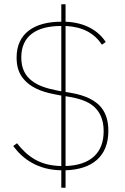

<svg xmlns="http://www.w3.org/2000/svg" viewBox="-20 -800 587 902"><path d="M268 82V0C212 -1 168 -14 132 -34C95 -54 66 -82 42 -114L60 -127C84 -96 111 -70 144 -51C177 -32 217 -21 268 -20V-351L237 -357C166 -370 122 -394 95 -424C67 -454 58 -490 58 -530C58 -643 141 -698 268 -698V-780H288V-698C381 -694 441 -656 477 -603L459 -590C422 -645 368 -674 288 -678V-368L312 -364C384 -352 429 -327 455 -296C481 -264 489 -225 489 -185C489 -65 413 -4 288 0V82ZM467 -184C467 -241 447 -278 418 -302C389 -326 347 -338 306 -345L288 -348V-20C404 -24 467 -80 467 -184ZM80 -530C80 -478 99 -444 129 -421C159 -397 199 -385 243 -376L268 -371V-678C149 -678 80 -630 80 -530Z"/></svg>

Font: Plexus Sans Thin
Style: Regular
Weight: 250
Version: Version 2.001;PS 002.001;hotconv 1.0.70;makeotf.lib2.5.58329